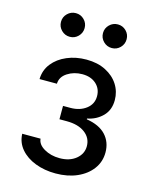

<svg xmlns="http://www.w3.org/2000/svg" viewBox="-114 -827 722 908"><g transform="rotate(15 247.0 -372.5)"><path d="M246.1 6.3Q191.9 6.3 146.7 -11Q101.6 -28.3 74.5 -60.1Q47.4 -91.8 45.9 -134.3H135.7Q137.7 -106.4 170.2 -87.4Q202.6 -68.4 246.1 -68.4Q294.9 -68.4 325.7 -93.5Q356.4 -118.7 356.4 -156.2Q356.4 -196.3 323.5 -221.2Q290.5 -246.1 233.9 -246.1H198.2V-311.5H233.9Q280.3 -311.5 311 -335Q341.8 -358.4 341.8 -397Q341.8 -433.6 316.2 -456.8Q290.5 -480 248.5 -480Q207.5 -480 175.8 -459.5Q144 -439 143.1 -405.3H58.1Q59.1 -449.2 85.2 -482.2Q111.3 -515.1 154.5 -533.4Q197.8 -551.8 249.5 -551.8Q304.2 -551.8 344.2 -531.2Q384.3 -510.7 406 -476.6Q427.7 -442.4 427.7 -400.9Q427.7 -352.1 397.5 -321.8Q367.2 -291.5 323.2 -283.2V-279.3Q385.7 -269.5 417.5 -235.4Q449.2 -201.2 449.2 -150.4Q449.2 -105 423.1 -69.6Q397 -34.2 351.1 -13.9Q305.2 6.3 246.1 6.3ZM349.6 -635.3Q325.7 -635.3 308.6 -652.3Q291.5 -669.4 291.5 -693.4Q291.5 -717.3 308.6 -734.1Q325.7 -751 349.6 -751Q373.5 -751 390.4 -734.1Q407.2 -717.3 407.2 -693.4Q407.2 -669.4 390.4 -652.3Q373.5 -635.3 349.6 -635.3ZM144 -635.3Q120.1 -635.3 103 -652.3Q85.9 -669.4 85.9 -693.4Q85.9 -717.3 103 -734.1Q120.1 -751 144 -751Q168 -751 184.8 -734.1Q201.7 -717.3 201.7 -693.4Q201.7 -669.4 184.8 -652.3Q168 -635.3 144 -635.3Z"/></g></svg>

Font: Inter Variable
Style: Regular
Weight: 400
Designer: Rasmus Andersson
Foundry: rsms
Version: Version 4.001;git-9221beed3